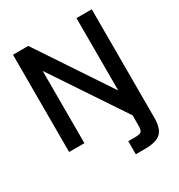

<svg xmlns="http://www.w3.org/2000/svg" viewBox="-211 -838 1113 1197"><g transform="rotate(-30 345.5 -240.0)"><path d="M415 220V126H463Q498 126 508.5 116.5Q519 107 519 73V0L172 -520V0H62V-700H172L519 -179V-700H629V78Q629 161 594 190.5Q559 220 484 220Z"/></g></svg>

Font: HostGroteskMedium
Style: Regular
Weight: 500
Designer: Doukan Karapınar based on Poppins by Indian Type Foundry, Jonny Pinhorn
Foundry: Element Type
Version: Version 1.001; ttfautohint (v1.8.4.7-5d5b)